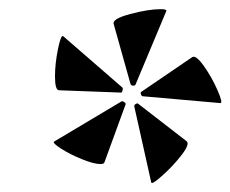

<svg xmlns="http://www.w3.org/2000/svg" viewBox="-20 -713 503 419"><path d="M199 -355Q185 -355 159 -365.5Q133 -376 113.5 -388.5Q94 -401 98 -404L244 -491Q245 -492 247 -492Q249 -492 252 -489.5Q255 -487 254 -485L208 -359Q207 -355 199 -355ZM273 -482Q273 -484 276 -486Q279 -488 281 -487L387 -405Q395 -399 376.5 -375Q358 -351 334.5 -330Q311 -309 310 -315L273 -481ZM100 -546Q100 -574 106.5 -606Q113 -638 118 -634L247 -522Q248 -521 248 -519Q248 -516 246.5 -513Q245 -510 243 -511L109 -516Q100 -516 100 -546ZM289 -513 399 -588Q407 -594 424.5 -569.5Q442 -545 454.5 -516.5Q467 -488 461 -488L291 -503Q289 -503 287.5 -507.5Q286 -512 289 -513ZM331 -693Q344 -693 343 -689L276 -529Q275 -526 271 -526Q267 -526 265 -529L228 -661Q225 -672 264.5 -682.5Q304 -693 331 -693Z"/></svg>

Font: Cormorant Infant
Style: Bold Italic
Weight: 700
Italic angle: -10°
Designer: Christian Thalmann (Catharsis Fonts)
Foundry: Catharsis Fonts
Version: Version 4.000